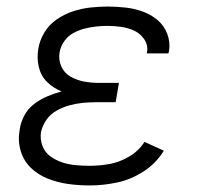

<svg xmlns="http://www.w3.org/2000/svg" viewBox="-20 -558 616 586"><path d="M254 8Q295 8 337.5 -1Q380 -10 418.5 -35Q457 -60 480 -98L421 -125Q403 -97 374 -80Q345 -63 314.5 -57.5Q284 -52 254 -52Q232 -52 210.5 -54Q189 -56 169.5 -62.5Q150 -69 133.5 -81Q117 -93 109.5 -113Q102 -133 105 -154Q109 -174 121.5 -192Q134 -210 153 -220.5Q172 -231 192 -236.5Q212 -242 232 -244Q252 -246 272 -246H333L343 -305H282Q259 -305 237 -309Q215 -313 195.5 -324Q176 -335 167 -355.5Q158 -376 162 -399Q165 -416 176 -432Q187 -448 203.5 -457Q220 -466 237.5 -470.5Q255 -475 272.5 -477Q290 -479 308 -479Q329 -479 350 -476Q371 -473 389.5 -464.5Q408 -456 420 -438.5Q432 -421 429 -400Q428 -398 428 -395H494Q495 -399 496 -403Q500 -431 490 -456Q480 -481 460 -497.5Q440 -514 415 -523Q390 -532 362.5 -535Q335 -538 308 -538Q282 -538 255.5 -535Q229 -532 203 -523.5Q177 -515 153.5 -499Q130 -483 115.5 -459Q101 -435 97 -409Q92 -381 98.5 -353.5Q105 -326 124 -307.5Q143 -289 168 -279Q146 -273 124.5 -264Q103 -255 84 -240.5Q65 -226 54 -205Q43 -184 40 -162Q34 -129 43 -98Q52 -67 74.5 -45.5Q97 -24 126.5 -12.5Q156 -1 188 3.5Q220 8 254 8Z"/></svg>

Font: Iosevka Sparkle Light
Style: Italic
Weight: 300
Italic angle: -9°
Designer: Belleve Invis
Foundry: Belleve Invis
Version: Version 4.5.0; ttfautohint (v1.8.3)